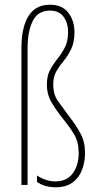

<svg xmlns="http://www.w3.org/2000/svg" viewBox="-20 -878 415 815"><path d="M296 -742Q296 -699 282.5 -670.5Q269 -642 251 -620.5Q233 -599 219.5 -576Q206 -553 206 -520Q206 -477 226 -449Q246 -421 272 -386Q304 -345 322.5 -310Q341 -275 341 -228Q341 -190 328 -156.5Q315 -123 287.5 -103Q260 -83 216 -83Q195 -83 174 -88.5Q153 -94 137 -106V-133Q175 -108 216 -108Q264 -108 289 -142.5Q314 -177 314 -228Q314 -275 295 -307Q276 -339 248 -373Q220 -408 199.5 -442Q179 -476 179 -520Q179 -556 192.5 -581Q206 -606 224 -628.5Q242 -651 255.5 -677Q269 -703 269 -742Q269 -780 250 -806.5Q231 -833 192 -833Q141 -833 119 -789Q97 -745 97 -671V-93H71V-674Q71 -762 101 -810Q131 -858 192 -858Q244 -858 270 -824Q296 -790 296 -742Z"/></svg>

Font: Noto Sans Kannada UI ExtraCondensed Thin
Style: Regular
Weight: 100
Width: 2
Designer: Jelle Bosma - Monotype Design Team
Foundry: Monotype Imaging Inc.
Version: Version 2.005; ttfautohint (v1.8.4.7-5d5b)